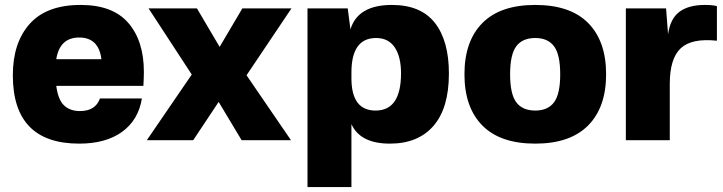

<svg xmlns="http://www.w3.org/2000/svg" viewBox="-20 -568 2929 778"><path d="M307 -548Q437 -548 500 -475Q563 -402 563 -277Q563 -254 561 -220H208Q215 -165 239 -141.5Q263 -118 304 -118Q367 -118 385 -169H555Q541 -82 475 -34Q409 14 301 14Q32 14 32 -263Q32 -395 100.5 -471.5Q169 -548 307 -548ZM208 -328H391Q380 -416 301 -416Q222 -416 208 -328Z M1161 -534 979 -263 1159 0H959L866 -155L763 0H575L757 -266L582 -534H778L870 -378L962 -534Z M1404 190H1226V-534H1389L1400 -449Q1430 -548 1568 -548Q1685 -548 1742 -475.5Q1799 -403 1799 -270Q1799 -130 1736.5 -58Q1674 14 1560 14Q1440 14 1404 -65ZM1404 -251Q1404 -120 1502 -120Q1605 -120 1605 -271Q1605 -338 1579.5 -376Q1554 -414 1504 -414Q1404 -414 1404 -274Z M2149 -120Q2200 -120 2225 -153.5Q2250 -187 2250 -267Q2250 -347 2225 -380.5Q2200 -414 2149 -414Q2097 -414 2072 -380.5Q2047 -347 2047 -267Q2047 -187 2072 -153.5Q2097 -120 2149 -120ZM2149 14Q2007 14 1934.5 -59.5Q1862 -133 1862 -267Q1862 -401 1934.5 -474.5Q2007 -548 2149 -548Q2291 -548 2363.5 -474.5Q2436 -401 2436 -267Q2436 -133 2363 -59.5Q2290 14 2149 14Z M2836 -548Q2869 -548 2885 -543V-403Q2783 -414 2738.5 -372.5Q2694 -331 2694 -228V0H2516V-534H2679L2687 -429Q2696 -493 2733.5 -520.5Q2771 -548 2836 -548Z"/></svg>

Font: Nacelle Heavy
Style: Regular
Weight: 800
Designer: Sora Sagano
Foundry: Sora Sagano
Version: Version 1.000;FEAKit 1.0